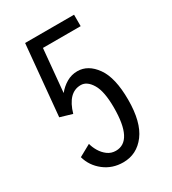

<svg xmlns="http://www.w3.org/2000/svg" viewBox="-175 -792 800 895"><g transform="rotate(-30 225.0 -344.5)"><path d="M222.5 11Q164 11 120.2 -23.2Q76.5 -57.5 62.5 -109L126 -144Q131 -123.5 143.5 -102.5Q156 -81.5 175.2 -67.2Q194.5 -53 219.5 -53Q311.5 -53 311.5 -232.5Q311.5 -319.5 287.2 -360Q263 -400.5 229.5 -400.5Q161 -400.5 132.5 -301.5L68 -320.5L103.5 -700H367V-638.5H164L142.5 -408Q162.5 -433 189.5 -448.8Q216.5 -464.5 248 -464.5Q305.5 -464.5 346.5 -407Q387.5 -349.5 387.5 -231Q387.5 -111 341.8 -50Q296 11 222.5 11Z"/></g></svg>

Font: Trispace Condensed Light
Style: Regular
Weight: 300
Width: 3
Designer: Tyler Finck
Foundry: Etcetera Type Company
Version: Version 1.210; ttfautohint (v1.8.3)